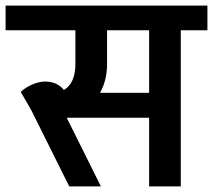

<svg xmlns="http://www.w3.org/2000/svg" viewBox="-60 -665 760 685"><path d="M680 -557H585V0H472V-245H178L300 0H187L51 -273L14 -337Q32 -354 56 -364Q80 -374 101 -374Q144 -374 168 -344Q209 -368 209 -437V-557H-40V-645H680ZM472 -334V-557H322V-437Q322 -379 297 -334Z"/></svg>

Font: Akshar Medium
Style: Regular
Weight: 500
Designer: Tall Chai
Foundry: Tall Chai
Version: Version 1.000